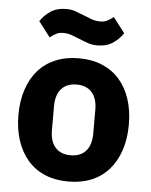

<svg xmlns="http://www.w3.org/2000/svg" viewBox="-54 -795 672 852"><g transform="rotate(5 282.0 -369.0)"><path d="M282 12Q224 12 178.5 -7Q133 -26 101.5 -62Q70 -98 53 -149Q36 -200 36 -263Q36 -326 53 -377Q70 -428 101.5 -463.5Q133 -499 178.5 -518Q224 -537 282 -537Q340 -537 385.5 -518Q431 -499 462.5 -463.5Q494 -428 511 -377Q528 -326 528 -263Q528 -200 511 -149Q494 -98 462.5 -62Q431 -26 385.5 -7Q340 12 282 12ZM282 -105Q326 -105 350 -132Q374 -159 374 -209V-316Q374 -366 350 -393Q326 -420 282 -420Q238 -420 214 -393Q190 -366 190 -316V-209Q190 -159 214 -132Q238 -105 282 -105ZM358 -601Q335 -601 317.5 -607Q300 -613 281 -621Q259 -630 241 -636.5Q223 -643 203 -643Q186 -643 173 -637Q160 -631 144 -618L92 -686Q110 -713 138 -731.5Q166 -750 206 -750Q229 -750 246.5 -744Q264 -738 283 -730Q305 -721 323 -714.5Q341 -708 361 -708Q378 -708 391 -714Q404 -720 420 -733L472 -665Q454 -638 426 -619.5Q398 -601 358 -601Z"/></g></svg>

Font: IBM Plex Sans Thai
Style: Bold
Weight: 700
Designer: Mike Abbink, Paul van der Laan, Pieter van Rosmalen, Ben Mitchell, Mark Frömberg
Foundry: Bold Monday
Version: Version 1.2